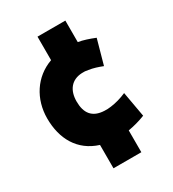

<svg xmlns="http://www.w3.org/2000/svg" viewBox="-202 -829 971 1075"><g transform="rotate(-30 283.5 -291.5)"><path d="M211 134V-17C87 -56 29 -161 29 -293C29 -418 97 -524 211 -565V-717H391V-578C422 -573 458 -561 495 -546L451 -388C423 -399 393 -409 364 -413C350 -416 337 -417 324 -416C257 -413 219 -367 219 -293C219 -218 251 -173 329 -170C341 -169 356 -170 371 -172C403 -176 439 -186 473 -201L502 -38C467 -24 427 -13 391 -7V134Z"/></g></svg>

Font: Repo Black
Style: Regular
Weight: 900
Designer: Stefan Peev
Foundry: Context Ltd
Version: Version 1.502